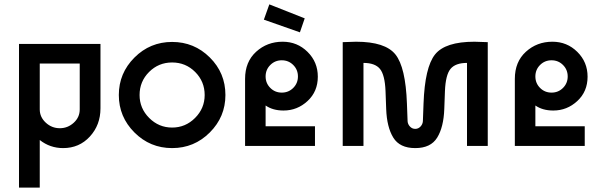

<svg xmlns="http://www.w3.org/2000/svg" viewBox="-20 -668 2757 879"><path d="M67 -467H440V-172Q440 -96 391.5 -43Q343 10 269 10Q209 10 162 -27V191H67ZM345 -167V-377H162V-167Q162 -132 189.5 -106.5Q217 -81 254 -81Q290 -81 317.5 -106Q345 -131 345 -167Z M1012 -233Q1012 -133 940.5 -61.5Q869 10 768 10Q667 10 595.5 -61.5Q524 -133 524 -233Q524 -333 595.5 -404.5Q667 -476 768 -476Q869 -476 940.5 -405Q1012 -334 1012 -233ZM917 -233Q917 -295 873.5 -338.5Q830 -382 768 -382Q706 -382 662.5 -338.5Q619 -295 619 -233Q619 -172 663 -128Q707 -84 768 -84Q829 -84 873 -128Q917 -172 917 -233Z M1213 -648 1375 -584 1353 -520 1188 -578ZM1196 -185V-90H1422V0H1102V-307Q1102 -385 1152.5 -431Q1203 -477 1274 -477Q1341 -477 1388 -430.5Q1435 -384 1435 -317Q1435 -249 1388 -205.5Q1341 -162 1278 -162Q1229 -162 1196 -185ZM1322.5 -370.5Q1301 -392 1270 -392Q1239 -392 1217.5 -370.5Q1196 -349 1196 -318Q1196 -287 1217.5 -265.5Q1239 -244 1270 -244Q1301 -244 1322.5 -265.5Q1344 -287 1344 -318Q1344 -349 1322.5 -370.5Z M2152 -477Q2169 -477 2213 -475V0H2118V-380Q2065 -380 2042.5 -352.5Q2020 -325 2017 -251L2014 -169Q2011 -86 1981.5 -38Q1952 10 1881 10Q1810 10 1780.5 -38Q1751 -86 1748 -169L1745 -251Q1742 -325 1719.5 -352.5Q1697 -380 1644 -380V0H1549V-475Q1593 -477 1610 -477Q1744 -477 1790.5 -418.5Q1837 -360 1843 -194L1846 -113Q1847 -99 1857 -88.5Q1867 -78 1881 -78Q1895 -78 1905 -88.5Q1915 -99 1916 -113L1919 -194Q1925 -360 1971.5 -418.5Q2018 -477 2152 -477Z M2431 -185V-90H2657V0H2337V-307Q2337 -385 2387.5 -431Q2438 -477 2509 -477Q2576 -477 2623 -430.5Q2670 -384 2670 -317Q2670 -249 2623 -205.5Q2576 -162 2513 -162Q2464 -162 2431 -185ZM2557.5 -370.5Q2536 -392 2505 -392Q2474 -392 2452.5 -370.5Q2431 -349 2431 -318Q2431 -287 2452.5 -265.5Q2474 -244 2505 -244Q2536 -244 2557.5 -265.5Q2579 -287 2579 -318Q2579 -349 2557.5 -370.5Z"/></svg>

Font: Gulax
Style: Regular
Weight: 400
Designer: Morgan Gilbert
Foundry: VTF
Version: Version 1.001;hotconv 1.0.109;makeotfexe 2.5.65596